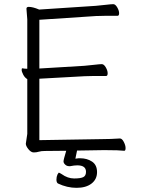

<svg xmlns="http://www.w3.org/2000/svg" viewBox="-20 -727 678 922"><path d="M298 -3 195 -2Q178 -2 166.5 1.5Q155 5 142 5Q129 5 116.5 -10.5Q104 -26 104 -37L111 -84V-347Q99 -354 91.5 -368.5Q84 -383 84 -391Q84 -399 87 -399H88Q97 -397 106 -397H111V-634L107 -685Q107 -694 118 -694Q137 -694 166 -682L167 -681L440 -699Q464 -701 489 -704Q514 -707 524 -707Q534 -707 543 -691.5Q552 -676 552 -663.5Q552 -651 544 -651H482Q455 -651 441 -650L169 -632V-398L385 -411Q409 -413 434 -416Q459 -419 469 -419Q479 -419 488 -403.5Q497 -388 497 -375Q497 -362 489 -362H426Q400 -362 386 -361L169 -349V-54L472 -59Q510 -59 555 -62H556Q566 -62 574.5 -45.5Q583 -29 583 -16Q583 -3 577 -3H576Q552 -6 489 -6H473L350 -4L342 35Q353 33 357 33H365Q398 33 422 49Q446 65 446 99.5Q446 134 419.5 154.5Q393 175 347.5 175Q302 175 258 154Q251 149 251 135.5Q251 122 256 111L262 102Q265 102 276 109Q305 130 336 130Q367 130 380 123.5Q393 117 393 98Q393 67 351 67Q337 67 317 71H312Q301 71 293 63.5Q285 56 285 48Q285 40 298 -3ZM107 -685Z"/></svg>

Font: LXGW WenKai Light
Style: Regular
Weight: 300
Designer: LXGW / Fontworks Inc.
Foundry: LXGW / Fontworks Inc.
Version: Version 1.501; October 10, 2024